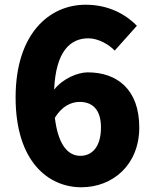

<svg xmlns="http://www.w3.org/2000/svg" viewBox="-20 -778 649 812"><path d="M324 14C457 14 569 -81 569 -239C569 -400 475 -472 351 -472C309 -472 246 -446 209 -399C216 -561 277 -616 354 -616C395 -616 441 -590 465 -564L559 -669C512 -717 440 -758 342 -758C188 -758 46 -635 46 -366C46 -95 184 14 324 14ZM212 -280C242 -329 281 -347 317 -347C366 -347 407 -320 407 -239C407 -154 367 -119 320 -119C273 -119 227 -156 212 -280Z"/></svg>

Font: Noto Sans HK Black
Style: Regular
Weight: 900
Designer: Ryoko NISHIZUKA 西塚涼子 (kana, bopomofo & ideographs); Paul D. Hunt (Latin, Greek & Cyrillic); Sandoll Communications 산돌커뮤니
Foundry: Adobe
Version: Version 2.004;hotconv 1.0.118;makeotfexe 2.5.65603